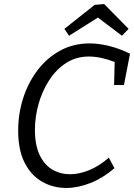

<svg xmlns="http://www.w3.org/2000/svg" viewBox="-20 -922 664 951"><path d="M308 9Q243 9 188.5 -22Q134 -53 102 -116Q70 -179 70 -276Q70 -358 94.5 -435Q119 -512 165.5 -573.5Q212 -635 277.5 -671Q343 -707 424 -707Q469 -707 520 -694.5Q571 -682 624 -656L594 -501H545L548 -615Q479 -642 420 -642Q357 -642 307.5 -610Q258 -578 223.5 -524.5Q189 -471 171 -407Q153 -343 153 -279Q153 -203 176.5 -154Q200 -105 239.5 -82Q279 -59 327 -59Q373 -59 422.5 -79.5Q472 -100 519 -141L547 -89Q490 -40 428 -15.5Q366 9 308 9ZM322 -745 299 -779 449 -898 496 -902 617 -779 584 -745 465 -835Z"/></svg>

Font: Bitter
Style: Italic
Weight: 400
Italic angle: -9°
Designer: Sol Matas, and Bitter project Authors
Foundry: Sol Matas
Version: Version 2.001